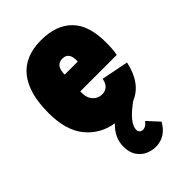

<svg xmlns="http://www.w3.org/2000/svg" viewBox="-224 -606 915 915"><g transform="rotate(-45 233.5 -148.5)"><path d="M255 101Q255 111 261.5 117.5Q268 124 278 124Q298 124 315 101L368 159Q331 225 263 225Q241 225 216 215Q191 205 173 180Q155 155 155 114Q155 55 205 7Q121 -6 68.5 -70Q16 -134 16 -251Q16 -385 71.5 -453.5Q127 -522 236 -522Q338 -522 393 -466.5Q448 -411 448 -297Q448 -246 442 -217H196Q194 -176 213 -154.5Q232 -133 260 -133Q304 -133 314 -184L451 -157Q426 -41 343 -7Q255 56 255 101ZM200 -326H288Q292 -388 246 -388Q200 -388 200 -326Z"/></g></svg>

Font: Decalotype Black
Style: Regular
Weight: 900
Designer: Alfredo Marco Pradil
Foundry: Alfredo Marco Pradil
Version: Version 1.0